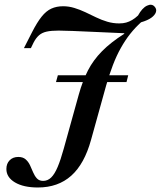

<svg xmlns="http://www.w3.org/2000/svg" viewBox="-20 -609 688 821"><path d="M141.9 192.7Q80.6 192.7 44 171Q7.3 149.2 7.3 113.7Q7.3 90.3 21.4 76.2Q35.5 62.1 58.1 62.1Q78.2 62.1 89.9 72.6Q101.6 83.1 108.5 98Q115.3 112.9 121.8 128.2Q128.2 143.5 137.9 154Q147.6 164.5 164.5 164.5Q183.9 164.5 198.8 150Q213.7 135.5 226.6 104.8Q239.5 74.2 252.4 27.4L316.9 -204.8Q333.1 -262.9 356 -307.7Q379 -352.4 416.5 -390.3Q454 -428.2 511.3 -464.5V-466.9Q437.9 -470.2 383.5 -472.6Q329 -475 291.5 -476.6Q254 -478.2 230.6 -478.2Q199.2 -478.2 179.4 -473.8Q159.7 -469.4 146.8 -458.1Q133.9 -446.8 123.4 -426.6L112.1 -403.2H82.3L117.7 -472.6Q138.7 -513.7 158.1 -537.9Q177.4 -562.1 199.6 -572.2Q221.8 -582.3 250 -582.3Q274.2 -582.3 298 -575Q321.8 -567.7 344.8 -556.9Q367.7 -546 391.1 -534.7Q414.5 -523.4 439.1 -516.1Q463.7 -508.9 489.5 -508.9Q506.5 -508.9 519.4 -512.5Q532.3 -516.1 544.8 -523.4Q557.3 -530.6 570.2 -542.7Q587.9 -575 608.5 -584.7Q629 -594.4 641.1 -580.6Q650.8 -570.2 646.8 -557.3Q642.7 -544.4 627 -533.1Q611.3 -521.8 583.1 -513.7Q558.1 -491.1 536.7 -464.1Q515.3 -437.1 496.8 -404Q478.2 -371 462.9 -331Q447.6 -291.1 433.9 -243.5L369.4 -11.3Q341.1 91.9 284.7 142.3Q228.2 192.7 141.9 192.7ZM219.4 -258.1 227.4 -287.1H528.2L521 -258.1Z"/></svg>

Font: Playfair 5pt SemiExpanded Light SemiBold
Style: Italic
Weight: 600
Italic angle: -15.6°
Version: Version 2.001;gftools[0.9.30]